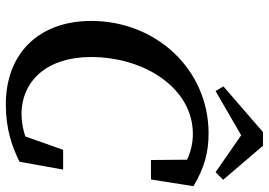

<svg xmlns="http://www.w3.org/2000/svg" viewBox="-152 -755 924 660"><g transform="rotate(90 310.0 -425.0)"><path d="M339 17C425 17 485 -5 536 -30L563 -180H495L449 -50C424 -42 399 -37 373 -37C257 -37 176 -126 176 -275C176 -464 286 -626 440 -626C471 -626 502 -619 529 -606L530 -482H597L620 -628C557 -666 502 -680 439 -680C218 -680 52 -499 52 -277C52 -94 166 17 339 17ZM481 -867H434L277 -731L293 -704L445 -792L572 -704L598 -730Z"/></g></svg>

Font: Source Serif Pro Semibold
Style: Italic
Weight: 600
Italic angle: -12°
Designer: Frank Grießhammer
Foundry: Adobe Systems Incorporated
Version: Version 3.001;hotconv 1.0.111;makeotfexe 2.5.65597